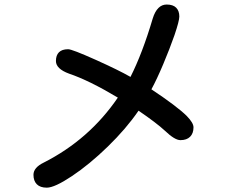

<svg xmlns="http://www.w3.org/2000/svg" viewBox="-20 -781 1040 860"><path d="M726.6 -760.7Q754.9 -760.7 769 -746.6Q783.2 -732.4 783.2 -707Q783.2 -687.5 761.7 -624Q740.2 -562.5 711.4 -494.1Q682.6 -425.8 658.2 -380.9Q771.5 -305.7 816.4 -261.7Q846.7 -230.5 846.7 -210.9Q846.7 -183.6 831.5 -168.5Q816.4 -153.3 788.1 -153.3Q762.7 -153.3 718.8 -195.3Q680.7 -230.5 600.6 -285.2Q544.9 -204.1 462.4 -124Q379.9 -43.9 302.2 7.8Q224.6 59.6 189.5 59.6Q160.2 59.6 145 44.4Q129.9 29.3 129.9 2Q129.9 -30.3 175.8 -52.7Q379.9 -156.2 507.8 -343.8Q378.9 -420.9 289.1 -451.2Q230.5 -472.7 230.5 -507.8Q230.5 -533.2 244.1 -546.9Q257.8 -560.5 285.2 -560.5Q302.7 -560.5 407.2 -513.7Q511.7 -466.8 564.5 -436.5Q618.2 -543 664.1 -698.2Q683.6 -760.7 726.6 -760.7Z"/></svg>

Font: FakePearl
Style: SemiBold
Weight: 400
Version: Version 1.2